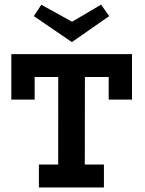

<svg xmlns="http://www.w3.org/2000/svg" viewBox="-20 -828 640 848"><path d="M30 -589H563V-388.2H460V-487.8H355L354.5 -101.2H439V0H151.8V-101.2H237L237.2 -487.8H133V-388.2H30ZM297.5 -642 129.5 -756.8 162.5 -807 298.2 -732 426.5 -807.5 462.2 -756.8Z"/></svg>

Font: Podkova VF Beta
Style: Regular
Weight: 400
Designer: Ilya Yudin
Foundry: Cyreal (www.cyreal.org)
Version: Version 2.100